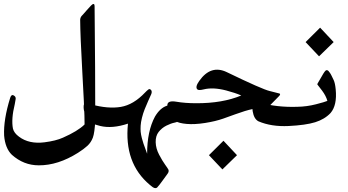

<svg xmlns="http://www.w3.org/2000/svg" viewBox="-35 -603 1758 969"><path d="M160.6 231.4Q84.5 231.4 24.9 178.2Q-8.8 145.5 -14.2 81.1Q-18.1 1.5 16.6 -109.9Q22.5 -127.9 33.9 -121.6Q45.4 -115.2 44.2 -104Q43 -92.8 39.6 -77.6Q21 -2 30.3 45.9Q35.6 68.4 61 86.9Q111.3 125 189.5 115.2Q247.1 107.9 282.7 91.8Q356.9 59.1 391.1 25.9Q392.1 25.4 391.8 21.7Q391.6 18.1 391.1 -19.3Q390.6 -56.6 380.4 -240Q370.1 -423.3 369.6 -503.9Q370.6 -515.6 377.7 -523.2Q384.8 -530.8 388.4 -534.9Q392.1 -539.1 403.8 -552.5Q415.5 -565.9 424.6 -575.2Q433.6 -584.5 438.2 -582.5Q442.9 -580.6 442.4 -570.8Q445.8 -244.6 445.8 2.9Q442.9 66.9 433.6 91.8Q424.3 116.2 406.2 132.8Q388.2 149.4 358.9 168Q257.8 231.9 160.6 231.4Z M757.3 344.2Q746.1 351.6 728.5 335.9Q722.7 331.1 720.7 329.6Q590.3 220.2 610.8 21Q531.2 47.4 470.7 32.7Q441.4 25.9 431.2 18.6Q420.9 11.2 410.2 -2.4Q385.3 -34.2 387.2 -67.4Q387.2 -81.5 397.9 -81.1Q408.7 -80.6 424.8 -76.2Q510.7 -52.7 574.7 -63.5Q638.7 -74.2 697.3 -136.2Q706.1 -145.5 713.9 -151.4Q721.7 -157.2 729 -146.5Q732.9 -138.2 727.8 -126.7Q722.7 -115.2 713.1 -94Q703.6 -72.8 695.3 -52Q687 -31.2 681.4 -8.5Q675.8 14.2 674.8 31.5Q673.8 48.8 675 62.5Q676.3 76.2 680.9 94Q685.5 111.8 689.2 122.1Q692.9 132.3 699.2 149.7Q705.6 167 707.5 172.9Q707.5 59.1 747.1 -14.6Q772.9 -58.1 807.1 -69.3Q841.3 -80.6 862.8 -74.2Q873 -69.3 875 -67.1Q877 -64.9 879.2 -46.4Q881.3 -27.8 872.6 1Q865.2 12.2 846.4 15.9Q827.6 19.5 804.4 31.2Q781.2 43 765.6 63Q750 83 750.7 114.7Q751.5 146.5 768.3 178.2Q785.2 210 798.3 228Q811.5 246.1 815.4 253.9Q818.4 264.2 810.1 274.7Q801.8 285.2 785.9 307.9Q770 330.6 757.3 344.2Z M1087.4 252 1019.5 180.2Q1073.2 127 1092.8 107.4Q1126.5 144 1161.1 180.2Q1161.1 180.2 1087.4 252Z M1152.8 -26.4Q1130.4 -18.1 1091.6 -4.4Q1052.7 9.3 1000 17.6Q947.3 25.9 907.5 22.5Q867.7 19 848.6 7.3Q806.2 -18.6 809.6 -73.2Q811 -97.2 855.2 -89.6Q899.4 -82 955.6 -82Q1087.4 -81.5 1182.6 -121.1Q1152.8 -134.3 1106.4 -146.5Q1040.5 -163.6 993.2 -151.9Q967.3 -145.5 960.9 -151.9Q948.7 -164.1 970.7 -194.8Q1029.3 -277.8 1109.9 -238.8Q1288.6 -152.3 1326.2 -143.6Q1371.6 -132.8 1376 -130.9Q1382.3 -127.4 1373.5 -118.2Q1373.5 -118.2 1324.2 -67.9Q1313 -56.2 1301.8 -57.6Q1254.9 -64 1152.8 -26.4Z M1575.2 -318.8 1507.3 -390.6Q1561 -443.8 1580.6 -463.4Q1614.3 -426.8 1648.9 -390.6Q1648.9 -390.6 1575.2 -318.8Z M1633.3 -32.7Q1603.5 -1 1555.7 13.9Q1507.8 28.8 1421.1 33Q1334.5 37.1 1269.5 9.3Q1246.6 -2.4 1240.2 -41.5Q1233.9 -80.6 1249 -87.4Q1255.9 -90.8 1275.9 -85Q1363.3 -60.5 1465.8 -64Q1514.2 -64.9 1559.6 -76.7Q1605 -88.4 1617.2 -93.8Q1610.4 -119.1 1590.6 -145.5Q1570.8 -171.9 1567.9 -175Q1564.9 -178.2 1568.4 -182.6Q1571.8 -187 1588.9 -217.8Q1605.5 -248 1612.1 -248.8Q1618.7 -249.5 1623.3 -244.1Q1627.9 -238.8 1630.6 -234.6Q1633.3 -230.5 1634.8 -227.8Q1636.2 -225.1 1639.2 -219.2Q1642.1 -213.4 1649.2 -198.5Q1656.2 -183.6 1659.2 -152.3Q1667 -71.8 1633.3 -32.7Z"/></svg>

Font: Amiri Typewriter
Style: Bold
Weight: 700
Monospace: yes
Designer: Khaled Hosny
Version: Version 1.1